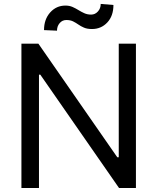

<svg xmlns="http://www.w3.org/2000/svg" viewBox="-20 -947 792 967"><path d="M664.6 -727.1V0H579.6L183.1 -570.8H176.3V0H87.9V-727.1H173.3L570.8 -154.8H578.1V-727.1ZM267.1 -792.5 201.7 -795.4Q201.7 -849.6 232.7 -884.3Q263.7 -918.9 309.6 -918.9Q329.6 -918.9 345.5 -911.9Q361.3 -904.8 375.5 -896Q389.6 -887.2 404.8 -880.4Q419.9 -873.5 439 -873.5Q459 -873.5 473.1 -889.2Q487.3 -904.8 487.3 -927.2L551.3 -921.9Q551.3 -866.7 520.3 -833.7Q489.3 -800.8 443.4 -800.8Q418.9 -800.8 402.8 -807.9Q386.7 -814.9 374.3 -823.7Q361.8 -832.5 347.9 -839.4Q334 -846.2 314 -846.2Q293.9 -846.2 280.5 -830.6Q267.1 -814.9 267.1 -792.5Z"/></svg>

Font: Sahel VF Regular
Style: Regular
Weight: 400
Foundry: Saber Rastikerdar (saber.rastikerdar@gmail.com)
Version: Version 3.4.0